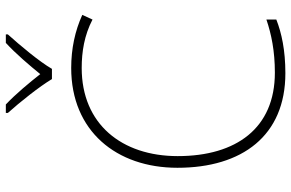

<svg xmlns="http://www.w3.org/2000/svg" viewBox="-190 -798 998 658"><g transform="rotate(-90 309.0 -469.0)"><path d="M367 -790H402C426 -832 483 -900 520 -941V-948H491C454 -914 414 -867 384 -830C355 -867 316 -914 280 -948H251V-941C288 -900 342 -832 367 -790ZM405 -688C461 -688 517 -679 571 -651L587 -686C532 -711 471 -724 405 -724C189 -724 63 -569 63 -360C63 -138 173 10 387 10C466 10 525 -3 571 -21V-55C521 -38 463 -26 389 -26C199 -26 103 -158 103 -359C103 -551 213 -688 405 -688Z"/></g></svg>

Font: Noto Sans Canadian Aboriginal ExtraLight
Style: Regular
Weight: 200
Designer: Monotype Design Team, Typotheque's Kevin King
Foundry: Monotype Imaging Inc.
Version: Version 2.004